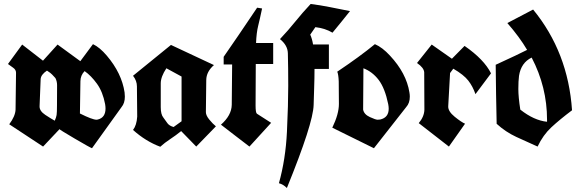

<svg xmlns="http://www.w3.org/2000/svg" viewBox="-20 -751 2903 964"><path d="M195.8 -446.3Q264.2 -521.5 269 -527.3L383.3 -443.8L446.8 -529.3Q481 -513.2 516.1 -471.7Q591.3 -383.3 605.5 -287.1Q606.9 -275.9 606.9 -265.6Q606.9 -233.4 590.3 -213.4L441.9 -6.8Q431.6 -10.3 354.7 -55.4Q277.8 -100.6 278.8 -102.5L196.3 -15.1L26.4 -127Q56.6 -167.5 58.1 -200.2L60.5 -385.7Q60.5 -400.9 46.1 -410.9Q31.7 -420.9 20 -429.7L91.3 -527.3ZM254.9 -145Q262.2 -161.6 264.2 -173.6Q266.1 -185.5 266.1 -223.1L266.6 -323.2Q266.6 -342.3 258.3 -358.9Q247.1 -370.6 241.2 -377.2Q235.4 -383.8 215.8 -396.5Q185.1 -376 184.1 -353.5L178.7 -217.8Q177.7 -193.8 207.3 -174.3Q236.8 -154.8 254.9 -145ZM381.3 -181.2Q443.8 -149.9 464.8 -149.9Q468.3 -149.9 471.2 -150.9Q509.8 -160.6 509.8 -206.1Q509.8 -215.8 507.8 -228Q496.1 -290 466.8 -330.6Q437.5 -371.1 404.8 -394Q384.3 -373 383.8 -343.8Z M647.9 -370.6 838.4 -525.4 1054.2 -424.3Q1016.1 -391.1 1015.6 -349.6L1013.7 -188Q1013.7 -171.4 1031 -150.4Q1048.3 -129.4 1064 -116.7L965.3 -15.1L889.6 -92.8Q862.3 -70.8 834.5 -52.5Q806.6 -34.2 784.7 -14.2Q711.4 -41.5 647.9 -98.6Q666 -121.6 668.9 -165.5L667.5 -313Q667.5 -314.9 667.5 -316.9Q667.5 -345.7 647.9 -370.6ZM815.4 -408.2Q787.1 -365.7 787.1 -332.5V-212.9Q787.1 -176.3 800.3 -160.6Q811.5 -144.5 821 -131.8Q830.6 -119.1 851.6 -113.3L891.6 -142.1V-366.7Z M1341.3 -134.3 1232.4 -15.1Q1196.8 -42.5 1160.6 -70.1Q1124.5 -97.7 1089.4 -125Q1142.6 -171.9 1143.6 -224.6L1145.5 -427.2H1103V-465.8Q1169.4 -561 1271 -712.4L1295.9 -708.5Q1284.7 -655.3 1276.1 -620.8Q1267.6 -586.4 1265.6 -535.2H1351.6V-429.7H1264.2L1263.2 -221.7Q1263.2 -185.1 1269.8 -180.2Q1276.4 -175.3 1341.3 -134.3Z M1649.4 -586.9Q1612.8 -608.9 1563.5 -614.7Q1554.7 -601.6 1537.6 -577.1Q1546.9 -557.1 1551.8 -527.8H1631.3V-404.8H1559.1Q1559.1 -358.9 1557.4 -311.8Q1555.7 -264.6 1554.7 -223.6Q1552.2 -130.9 1420.4 192.9Q1402.3 174.8 1380.4 168.9Q1414.1 48.8 1420.7 -89.6Q1427.2 -228 1427.2 -319.8Q1427.2 -411.6 1425.3 -483.9Q1424.3 -523.4 1385.7 -554.7Q1427.7 -599.1 1462.6 -642.6Q1497.6 -686 1539.6 -731Q1585 -725.6 1636.5 -715.3Q1688 -705.1 1737.3 -695.3Q1715.3 -667.5 1693.4 -640.6Q1671.4 -613.8 1649.4 -586.9Z M1673.3 -391.1Q1787.1 -467.3 1862.3 -529.3Q1899.9 -513.2 1938 -471.7Q2020.5 -383.3 2035.6 -287.1Q2037.6 -275.9 2037.6 -265.6Q2037.6 -233.4 2019.5 -213.4L1857.4 -6.8L1648.4 -109.9Q1681.6 -178.7 1681.6 -229L1680.7 -342.8Q1679.2 -377.9 1673.3 -391.1ZM1804.7 -408.2 1803.2 -200.7Q1807.6 -176.8 1836.9 -163.3Q1866.2 -149.9 1875.7 -149.9Q1885.3 -149.9 1888.7 -150.9Q1931.6 -160.6 1931.6 -205.1Q1931.6 -215.3 1929.2 -228Q1912.6 -308.6 1881.1 -349.9Q1849.6 -391.1 1804.7 -408.2Z M2249 -456.1 2312.5 -520.5Q2410.6 -452.6 2445.3 -382.8L2367.2 -278.3Q2354 -316.9 2331.3 -346.2Q2308.6 -375.5 2255.9 -406.2L2239.7 -384.3L2230.5 -217.8Q2229 -192.4 2262.7 -165Q2296.4 -137.7 2314.9 -129.9L2233.9 -15.1L2082.5 -132.8Q2109.9 -165.5 2110.8 -200.2L2109.9 -387.7Q2108.4 -411.1 2073.7 -434.6L2147.5 -527.3Z M2626.5 -500.5Q2588.9 -564.5 2527.3 -635.3L2656.7 -703.1Q2832.5 -488.8 2852.1 -197.3Q2791 -151.4 2748.8 -112.3Q2706.5 -73.2 2679.2 -15.1Q2625.5 -39.1 2572 -63.7Q2518.6 -88.4 2473.6 -129.4Q2471.7 -203.1 2470.7 -277.3Q2469.7 -351.6 2468.8 -425.8Q2585.9 -479.5 2626.5 -500.5ZM2726.6 -139.6Q2726.6 -144.5 2726.6 -149.9Q2726.6 -314 2649.4 -461.9Q2596.2 -436.5 2585.9 -370.1Q2582.5 -344.2 2582.5 -304.2Q2582.5 -264.2 2592.3 -200.7Q2660.6 -146.5 2726.6 -139.6Z"/></svg>

Font: UnifrakturCook
Style: Bold
Weight: 700
Designer: j. 'mach' wust
Version: Version 2011-09-01